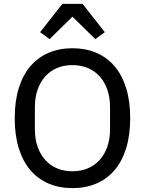

<svg xmlns="http://www.w3.org/2000/svg" viewBox="-20 -959 748 991"><path d="M354 12Q286 12 231 -11.5Q176 -35 137 -80.5Q98 -126 77 -193.5Q56 -261 56 -349Q56 -437 77 -504.5Q98 -572 137 -617.5Q176 -663 231 -686.5Q286 -710 354 -710Q422 -710 477 -686.5Q532 -663 571 -617.5Q610 -572 631 -504.5Q652 -437 652 -349Q652 -261 631 -193.5Q610 -126 571 -80.5Q532 -35 477 -11.5Q422 12 354 12ZM354 -75Q397 -75 433 -90Q469 -105 494.5 -133.5Q520 -162 534 -202Q548 -242 548 -292V-406Q548 -456 534 -496Q520 -536 494.5 -564.5Q469 -593 433 -608Q397 -623 354 -623Q310 -623 274.5 -608Q239 -593 213.5 -564.5Q188 -536 174 -496Q160 -456 160 -406V-292Q160 -242 174 -202Q188 -162 213.5 -133.5Q239 -105 274.5 -90Q310 -75 354 -75ZM406 -939 521 -793 472 -757 354 -873 236 -757 187 -793 302 -939Z"/></svg>

Font: IBM Plex Sans Thai Text
Style: Regular
Weight: 450
Designer: Mike Abbink, Paul van der Laan, Pieter van Rosmalen, Ben Mitchell, Mark Frömberg
Foundry: Bold Monday
Version: Version 1.1